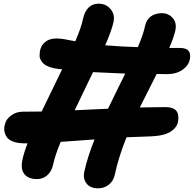

<svg xmlns="http://www.w3.org/2000/svg" viewBox="-20 -829 1048 1038"><path d="M111.8 -54.2Q76.7 -54.2 52.2 -63.2Q27.8 -72.3 17.6 -86.7Q7.3 -101.1 3.9 -119.6Q0.5 -138.2 6.8 -157.2Q13.2 -185.5 41 -205.3Q68.8 -225.1 102.1 -225.1Q168.9 -225.1 205.1 -226.1Q209.5 -234.9 315.9 -454.1Q313 -454.6 306.2 -455.1Q299.3 -455.6 295.9 -456.1Q268.1 -459.5 247.8 -466.8Q227.5 -474.1 216.8 -483.6Q206.1 -493.2 200 -504.9Q193.8 -516.6 194.1 -528.8Q194.3 -541 195.8 -553.2Q202.1 -584.5 225.1 -602.8Q248 -621.1 287.1 -621.1Q297.9 -621.1 309.8 -619.6Q321.8 -618.2 331.1 -616.5Q340.3 -614.7 357.9 -611.3Q375.5 -607.9 387.2 -606Q420.4 -683.6 428.2 -725.1Q446.3 -807.6 511.2 -809.1Q552.7 -809.6 577.1 -780.8Q601.6 -752 594.2 -712.9Q585 -667 548.8 -584Q636.7 -576.7 725.1 -574.2Q756.3 -646.5 764.2 -689Q771 -721.2 794.2 -739.3Q817.4 -757.3 854 -757.8Q890.6 -757.8 913.6 -731.9Q936.5 -706.1 928.2 -665Q919.4 -626 895 -569.8H953.1Q1017.1 -569.8 1006.8 -511.2Q1001.5 -477.1 968 -452.6Q934.6 -428.2 880.9 -428.2Q845.2 -428.2 827.1 -429.2Q737.3 -250.5 735.8 -248Q831.5 -250 875 -250Q955.1 -250 942.9 -173.8Q938 -140.6 903.1 -117.7Q868.2 -94.7 795.9 -91.8Q761.7 -90.8 664.1 -86.9Q620.1 22.5 601.1 113.8Q593.8 149.4 567.9 169.7Q542 189.9 507.8 189Q467.3 188.5 447.5 162.6Q427.7 136.7 436 98.1Q453.1 20 491.2 -75.2Q415.5 -69.3 308.1 -62Q277.8 10.7 268.1 57.1Q259.8 97.7 235.1 118.9Q210.4 140.1 176.8 139.2Q131.8 138.2 111.3 111.6Q90.8 85 101.1 36.1Q108.4 -1 128.9 -54.2ZM482.9 -439Q393.6 -253.9 383.8 -232.9Q414.1 -233.9 564 -241.2Q581.1 -277.8 613.3 -342.5Q645.5 -407.2 657.2 -431.2Q590.3 -433.6 482.9 -439Z"/></svg>

Font: Shantell Sans Irregular Bouncy
Style: Bold Italic
Weight: 700
Italic angle: -11.31°
Designer: Stephen Nixon, Anya Danilova, Shantell Martin
Foundry: Arrow Type
Version: Version 1.006;[9816181b4]